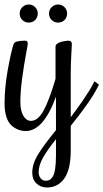

<svg xmlns="http://www.w3.org/2000/svg" viewBox="-30 -580 458 850"><path d="M30.8 -386.2Q36.1 -399.9 81.1 -399.9Q87.9 -399.9 90.3 -396.5Q92.8 -393.1 92.8 -384.8Q92.8 -380.9 84.5 -337.2Q76.2 -293.5 68.1 -233.2Q60.1 -172.9 60.1 -129.9Q60.1 -89.4 73.5 -67.1Q86.9 -44.9 106.9 -44.9Q137.7 -44.9 162.6 -89.8Q187.5 -134.8 215.8 -231V-373Q215.8 -380.9 223.1 -386.5Q230.5 -392.1 241 -394.8Q251.5 -397.5 259.8 -398.7Q268.1 -399.9 272.9 -399.9Q288.1 -399.9 288.1 -384.8Q288.1 -382.3 285.6 -337.4Q283.2 -292.5 283.2 -259.8V-61Q307.1 -92.3 337.6 -136.5Q368.2 -180.7 382.8 -210L388.2 -220.2L408.2 -205.1L402.8 -194.8Q371.1 -131.8 283.2 -22.9V85Q283.2 170.4 254.6 210.2Q226.1 250 178.2 250Q149.9 250 131.3 232.2Q112.8 214.4 112.8 185.1Q112.8 145.5 138.2 104Q163.6 62.5 217.8 -3.9V-151.9Q162.1 0 84 0Q66.9 0 51.8 -5.6Q36.6 -11.2 22 -23.7Q7.3 -36.1 -1.2 -61Q-9.8 -85.9 -9.8 -120.1Q-9.8 -192.4 4.6 -272Q19 -351.6 30.8 -386.2ZM172.9 220.2Q182.1 220.2 189 216.8Q195.8 213.4 202.9 202.9Q210 192.4 213.9 168.9Q217.8 145.5 217.8 109.9V36.1Q180.2 83 160.6 117.7Q141.1 152.3 141.1 182.1Q141.1 197.8 149.7 209Q158.2 220.2 172.9 220.2ZM137.2 -520Q137.2 -502.9 125.7 -491.5Q114.3 -480 97.2 -480Q80.6 -480 68.8 -491.5Q57.1 -502.9 57.1 -520Q57.1 -536.6 68.8 -548.3Q80.6 -560.1 97.2 -560.1Q114.3 -560.1 125.7 -548.3Q137.2 -536.6 137.2 -520ZM267.1 -520Q267.1 -502.9 255.6 -491.5Q244.1 -480 227.1 -480Q210.4 -480 198.7 -491.5Q187 -502.9 187 -520Q187 -536.6 198.7 -548.3Q210.4 -560.1 227.1 -560.1Q244.1 -560.1 255.6 -548.3Q267.1 -536.6 267.1 -520Z"/></svg>

Font: Rochester
Style: Regular
Weight: 400
Designer: Gillian Fisher
Foundry: Font Diner, Inc DBA Sideshow
Version: Version 1.005